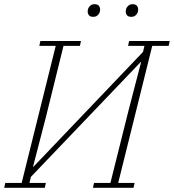

<svg xmlns="http://www.w3.org/2000/svg" viewBox="-27 -893 827 913"><path d="M-2 -23H76L238 -675H160L165 -698H358L353 -675H275L191 -335L130 -100H132L653 -646L660 -675H582L587 -698H780L775 -675H697L535 -23H613L608 0H415L420 -23H498L583 -363L644 -598H642L120 -52L113 -23H191L186 0H-7ZM416 -813Q402 -813 396 -820.5Q390 -828 390 -838Q390 -842 390.5 -845.5Q391 -849 393 -854Q397 -862 404 -867.5Q411 -873 423 -873Q437 -873 443 -865.5Q449 -858 449 -848Q449 -844 448.5 -840.5Q448 -837 446 -832Q442 -824 435 -818.5Q428 -813 416 -813ZM597 -813Q583 -813 577 -820.5Q571 -828 571 -838Q571 -842 571.5 -845.5Q572 -849 574 -854Q578 -862 585 -867.5Q592 -873 604 -873Q618 -873 624 -865.5Q630 -858 630 -848Q630 -844 629.5 -840.5Q629 -837 627 -832Q623 -824 616 -818.5Q609 -813 597 -813Z"/></svg>

Font: IBM Plex Serif ExtLt
Style: Italic
Weight: 200
Italic angle: -14°
Designer: Mike Abbink, Paul van der Laan, Pieter van Rosmalen
Foundry: Bold Monday
Version: Version 3.001